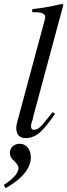

<svg xmlns="http://www.w3.org/2000/svg" viewBox="-29 -713 352 1007"><path d="M247.1 -125 259.8 -116.2Q209.5 -42.5 177 -15.6Q144.5 11.2 105 11.2Q56.2 11.2 56.2 -44.9Q56.2 -53.2 61 -71.8L205.1 -606.9Q208 -618.7 208 -626Q208 -636.7 194.1 -642.8Q180.2 -648.9 157.2 -648.9H140.1V-665Q219.2 -673.8 297.9 -692.9L303.2 -687L145 -100.1V-98.1L143.1 -89.8Q133.8 -64.5 133.8 -50.8Q133.8 -32.2 148.9 -32.2Q165.5 -32.2 181.6 -47.1Q197.8 -62 247.1 -125ZM0 273.9 -8.8 256.8Q31.7 230 49.8 208.5Q67.9 187 67.9 167Q67.9 153.8 47.9 133.8Q33.7 121.1 28.3 111.3Q22.9 101.6 22.9 88.9Q22.9 67.9 37.8 54.4Q52.7 41 75.2 41Q100.1 41 116.5 61.3Q132.8 81.5 132.8 111.8Q132.8 154.8 98.9 196.5Q64.9 238.3 0 273.9Z"/></svg>

Font: Accordance
Style: Italic
Weight: 400
Italic angle: -11°
Version: Version 1.2 (build January 31, 2020) Miklal Software Solutio